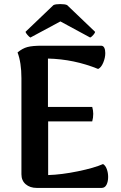

<svg xmlns="http://www.w3.org/2000/svg" viewBox="-20 -921 592 941"><path d="M510 -54Q510 -31 502 -15.5Q494 0 478 0H160Q127 0 106 -18Q85 -36 85 -67V-538Q85 -614 66 -664Q90 -684 114.5 -690.5Q139 -697 185 -697H475Q486 -697 491 -687Q496 -677 496 -661Q496 -638 486 -614Q476 -590 461 -583Q343 -631 215 -634V-397H432Q437 -379 437 -363Q437 -344 432 -326H216V-63Q282 -65 362 -81.5Q442 -98 485 -117Q497 -110 503.5 -92Q510 -74 510 -54ZM446 -765Q446 -760 437.5 -750Q429 -740 422 -737L276 -816L129 -737Q123 -740 114.5 -750Q106 -760 105 -765L242 -896Q252 -901 275 -901Q299 -901 309 -896Z"/></svg>

Font: Arima Madurai Black
Style: Regular
Weight: 900
Designer: Joana Correia and Natanael Gama
Foundry: NDISCOVER
Version: Version 1.020